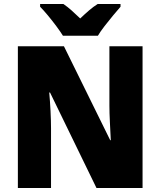

<svg xmlns="http://www.w3.org/2000/svg" viewBox="-20 -947 809 967"><path d="M698 0H466L232 -481H228Q232 -438 234.5 -387.5Q237 -337 237 -300V0H70V-714H302L535 -241H538Q536 -283 533.5 -331Q531 -379 531 -414V-714H698ZM297 -767Q284 -788 263.5 -815.5Q243 -843 221 -869.5Q199 -896 182 -913V-927H299Q321 -912 340.5 -894.5Q360 -877 384 -854Q408 -877 429 -895Q450 -913 472 -927H587V-913Q571 -895 549.5 -869Q528 -843 507 -816Q486 -789 473 -767Z"/></svg>

Font: Noto Sans Lao SemiCondensed Black
Style: Regular
Weight: 900
Width: 4
Designer: Monotype Design Team
Foundry: Monotype Imaging Inc.
Version: Version 2.003; ttfautohint (v1.8.4.7-5d5b)